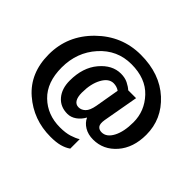

<svg xmlns="http://www.w3.org/2000/svg" viewBox="-204 -997 1485 1485"><g transform="rotate(45 538.5 -254.5)"><path d="M310.3 -195.3Q310.3 -337.6 384.4 -425.7Q458.5 -513.7 553 -513.7Q596.9 -513.7 629.5 -497.6Q662.1 -481.4 683.6 -461.9H769.5L717.8 -170.9Q710 -123.8 724.5 -105Q739 -86.2 767.6 -86.2Q820.6 -86.2 854 -149.4Q887.5 -212.6 887.5 -315.9Q887.5 -438.7 801 -530.8Q714.6 -622.8 558.6 -622.8Q403.6 -622.8 299.1 -506Q194.6 -389.2 194.6 -223.1Q194.6 -61 285.2 26.7Q375.7 114.5 512.9 114.5Q573.5 114.5 615.4 101.4Q657.2 88.4 685.5 70.8V174.1Q655.3 195.6 614.4 206.7Q573.5 217.8 512.9 217.8Q325.7 217.8 189 99.1Q52.2 -19.5 52.2 -224.6Q52.2 -429.7 202.5 -577.6Q352.8 -725.6 558.6 -725.6Q767.3 -725.6 896.7 -606.9Q1026.1 -488.3 1026.1 -317.4Q1026.1 -175.8 949.5 -87.9Q872.8 0 760.7 0Q705.8 0 665.4 -24.2Q625 -48.3 607.4 -87.9Q585.4 -47.9 551.4 -23.9Q517.3 0 479.2 0Q401.6 0 356 -53.7Q310.3 -107.4 310.3 -195.3ZM442.6 -196Q442.6 -147 458.6 -121.9Q474.6 -96.9 504.6 -96.9Q534.7 -96.9 559.1 -120.5Q583.5 -144 594.2 -203.4L628.2 -401.4Q615.5 -410.9 599 -416Q582.5 -421.1 565.9 -421.1Q512.7 -421.1 477.7 -356.8Q442.6 -292.5 442.6 -196Z"/></g></svg>

Font: RobotoFlex
Style: Regular
Weight: 400
Designer: Berlow after Robertson
Foundry: Google
Version: Version 2.136